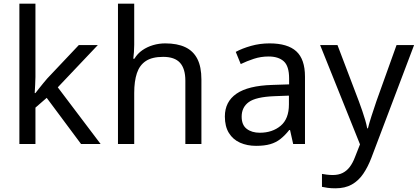

<svg xmlns="http://www.w3.org/2000/svg" viewBox="-20 -780 2263 1040"><path d="M172 -363Q172 -347 170.5 -321Q169 -295 168 -276H172Q178 -284 190 -299Q202 -314 214.5 -329.5Q227 -345 236 -355L407 -536H510L293 -307L525 0H419L233 -250L172 -197V0H85V-760H172Z M707 -537Q707 -518 705.5 -498Q704 -478 702 -462H708Q725 -490 751 -508Q777 -526 809 -535.5Q841 -545 875 -545Q940 -545 983.5 -524.5Q1027 -504 1049 -461Q1071 -418 1071 -349V0H984V-343Q984 -408 955 -440Q926 -472 864 -472Q804 -472 770 -449.5Q736 -427 721.5 -383.5Q707 -340 707 -277V0H619V-760H707Z M1440 -545Q1538 -545 1585 -502Q1632 -459 1632 -365V0H1568L1551 -76H1547Q1524 -47 1499.5 -27.5Q1475 -8 1443.5 1Q1412 10 1367 10Q1319 10 1280.5 -7Q1242 -24 1220 -59.5Q1198 -95 1198 -149Q1198 -229 1261 -272.5Q1324 -316 1455 -320L1546 -323V-355Q1546 -422 1517 -448Q1488 -474 1435 -474Q1393 -474 1355 -461.5Q1317 -449 1284 -433L1257 -499Q1292 -518 1340 -531.5Q1388 -545 1440 -545ZM1466 -259Q1366 -255 1327.5 -227Q1289 -199 1289 -148Q1289 -103 1316.5 -82Q1344 -61 1387 -61Q1455 -61 1500 -98.5Q1545 -136 1545 -214V-262Z M1714 -536H1808L1924 -231Q1934 -204 1942.5 -179Q1951 -154 1958 -130.5Q1965 -107 1969 -85H1973Q1979 -110 1992 -150.5Q2005 -191 2019 -232L2128 -536H2223L1992 74Q1973 124 1947.5 161.5Q1922 199 1885.5 219.5Q1849 240 1797 240Q1773 240 1755 237.5Q1737 235 1724 232V162Q1735 164 1750.5 166Q1766 168 1783 168Q1814 168 1836.5 156.5Q1859 145 1875 123.5Q1891 102 1902 73L1930 2Z"/></svg>

Font: ubangla25
Style: Book
Weight: 400
Designer: Jelle Bosma - Monotype Design Team
Foundry: Monotype Imaging Inc.
Version: Version 2.003